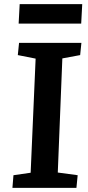

<svg xmlns="http://www.w3.org/2000/svg" viewBox="-20 -907 425 927"><path d="M152 -624 66 -641 72 -700H373L367 -641L281 -625L259 -74L355 -61L349 0H40L45 -61L128 -73ZM75 -887H377L372 -793H70Z"/></svg>

Font: Literata 12pt SemiBold
Style: Italic
Weight: 600
Italic angle: -2°
Designer: Latin by Veronika Burian and Jose Scaglione. Greek by Irene Vlachou. Cyrillic by Vera Evstafieva
Foundry: TypeTogether
Version: Version 3.002